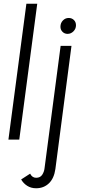

<svg xmlns="http://www.w3.org/2000/svg" viewBox="-20 -746 480 1026"><path d="M121 -726H179L83 0H25ZM93 213 141 182Q152 204 173 204Q195 204 205.5 188Q216 172 218 153L304 -501H362L276 157Q269 207 241.5 233.5Q214 260 173 260Q146 260 125.5 247Q105 234 93 213ZM303 -603Q303 -623 316 -636.5Q329 -650 347 -650Q364 -650 375 -639Q386 -628 386 -611Q386 -592 372.5 -578.5Q359 -565 341 -565Q325 -565 314 -576Q303 -587 303 -603Z"/></svg>

Font: Bellota Text
Style: Italic
Weight: 400
Italic angle: -7.5°
Designer: Kemie Guaida
Foundry: Kemie Guaida
Version: Version 4.001